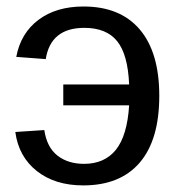

<svg xmlns="http://www.w3.org/2000/svg" viewBox="-20 -558 550 588"><path d="M467.8 -264.6Q467.8 -129.9 408 -60.1Q348.1 9.8 234.9 9.8Q148.4 9.8 92.8 -34.2Q37.1 -78.1 26.9 -153.8L115.7 -159.7Q123.5 -106.9 156 -81.5Q188.5 -56.2 237.3 -56.2Q300.3 -56.2 335 -99.4Q369.6 -142.6 375.5 -235.4H173.8V-299.3H375.5Q371.6 -391.6 338.6 -432.1Q305.7 -472.7 238.3 -472.7Q135.3 -472.7 120.1 -377L29.8 -383.8Q43.5 -456.5 97.9 -497.3Q152.3 -538.1 235.8 -538.1Q348.1 -538.1 408 -467.8Q467.8 -397.5 467.8 -264.6Z"/></svg>

Font: Arimo Nerd Font
Style: Regular
Weight: 400
Designer: Steve Matteson
Foundry: Monotype Imaging Inc.
Version: Version 1.33;Nerd Fonts 3.2.1